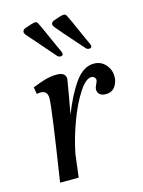

<svg xmlns="http://www.w3.org/2000/svg" viewBox="-103 -715 580 777"><g transform="rotate(-15 187.5 -326.5)"><path d="M98 -341Q98 -373 69 -373Q61 -373 53 -371L48 -400Q77 -412 101.5 -419Q126 -426 151 -426Q188 -426 188 -398Q183 -365 163 -255Q193 -332 228 -381Q263 -430 307 -430Q337 -430 356 -408.5Q375 -387 375 -358Q375 -335 362 -316.5Q349 -298 323 -298Q307 -298 298 -305.5Q289 -313 289 -326Q289 -335 295 -346.5Q301 -358 301 -363Q301 -370 296 -375Q291 -380 283 -380Q260 -380 231 -335.5Q202 -291 177.5 -224.5Q153 -158 141 -96L129 0H51Q98 -303 98 -341ZM172 -499 70 -616Q65 -624 66 -628Q67 -636 76 -640Q86 -644 101 -648.5Q116 -653 121 -653Q125 -653 127.5 -651Q130 -649 133 -644Q136 -640 181 -538L194 -510Q196 -504 196 -501Q195 -493 186 -493Q177 -493 172 -499ZM292 -499Q198 -605 190 -616Q185 -624 186 -628Q187 -636 196 -640Q206 -644 221 -648.5Q236 -653 241 -653Q245 -653 247.5 -651Q250 -649 253 -644Q256 -640 301 -538L314 -510Q316 -504 316 -501Q315 -493 306 -493Q297 -493 292 -499Z"/></g></svg>

Font: Unna
Style: Italic
Weight: 400
Italic angle: -8.05°
Designer: Jorge de Buen Unna
Foundry: Omnibus-Type
Version: Version 2.008